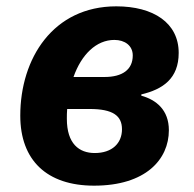

<svg xmlns="http://www.w3.org/2000/svg" viewBox="-20 -576 613 606"><path d="M277 10C440 10 513 -73 513 -165C513 -229 473 -261 426 -274V-278C494 -294 544 -328 544 -409C544 -504 464 -556 347 -556C148 -556 44 -392 44 -211C44 -70 128 10 277 10ZM212 -333C237 -404 284 -450 341 -450C374 -450 399 -432 399 -401C399 -356 366 -333 310 -333ZM279 -93C230 -93 191 -122 191 -201C191 -210 191 -221 192 -232H263C336 -232 365 -211 365 -168C365 -124 334 -93 279 -93Z"/></svg>

Font: BC Sans
Style: Bold Italic
Weight: 700
Italic angle: -12°
Designer: Monotype Design Team
Province of B.C.
Foundry: Monotype Imaging Inc.
Version: Version 2.000;GOOG;noto-source:20170915:90ef993387c0